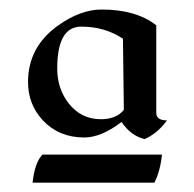

<svg xmlns="http://www.w3.org/2000/svg" viewBox="-20 -723 415 411"><path d="M289.6 -425.3Q260.3 -432.1 240.2 -461.9Q196.8 -428.7 160.2 -428.7Q106.4 -428.7 71.8 -465.3Q40 -499.5 40 -547.4Q40 -623 105 -668.9Q152.8 -702.6 197.3 -702.6Q271.5 -702.6 314.5 -668.9V-481.4Q314.5 -465.3 337.4 -465.3Q317.4 -437.5 289.6 -425.3ZM195.8 -467.8Q229 -467.8 245.1 -487.8L243.2 -640.1Q204.6 -666 153.8 -666Q102.5 -666 102.5 -576.2Q102.5 -533.7 126.5 -502.4Q153.3 -467.8 195.8 -467.8ZM49.8 -332Q54.2 -374.5 70.8 -392.1H326.7Q323.2 -356.9 310.5 -332Z"/></svg>

Font: Balgruf
Style: Regular
Weight: 500
Designer: Paul James MIller
Foundry: High-Logic / Made with FontCreator
Version: Version 1.201;March 28, 2021;FontCreator 13.0.0.2683 64-bit